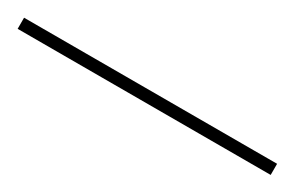

<svg xmlns="http://www.w3.org/2000/svg" viewBox="-4 -110 459 299"><g transform="rotate(30 225.5 40.0)"><path d="M-2 30H453V50H-2Z"/></g></svg>

Font: Albert Sans Thin
Style: Regular
Weight: 250
Designer: Andreas Rasmussen
Foundry: a.Foundry
Version: Version 1.025